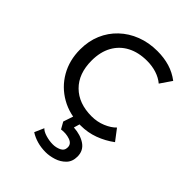

<svg xmlns="http://www.w3.org/2000/svg" viewBox="-211 -600 924 924"><g transform="rotate(45 251.0 -137.5)"><path d="M299 15Q223 15 164 -18.5Q105 -52 71.5 -110.2Q38 -168.5 38 -242.5Q38 -299 57.8 -345.8Q77.5 -392.5 114 -427.2Q150.5 -462 199.8 -481Q249 -500 307 -500Q352.5 -500 390.8 -488.5Q429 -477 462 -452L422 -393.5Q400 -412 369.8 -421.8Q339.5 -431.5 305 -431.5Q247 -431.5 204.5 -409.2Q162 -387 138.5 -344.8Q115 -302.5 115 -243.5Q115 -154.5 166 -104Q217 -53.5 304.5 -53.5Q343 -53.5 376.5 -67.5Q410 -81.5 429.5 -102L472.5 -45.5Q435 -17.5 391 -1.2Q347 15 299 15ZM270.5 225Q239 225 212 217.2Q185 209.5 163.5 195.5L184.5 147.5Q194.5 159 219.2 166.5Q244 174 268 174Q290 174 309.8 164.8Q329.5 155.5 329.5 133Q329.5 109 303 99.8Q276.5 90.5 245.5 95L226 60.5L253 -20H301.5L282.5 44.5Q331 47.5 362.5 69.2Q394 91 394 131.5Q394 165.5 373.8 186.2Q353.5 207 324.8 216Q296 225 270.5 225Z"/></g></svg>

Font: Geologica Cursive ExtraLight
Style: Regular
Weight: 250
Designer: Sindre Bremnes, Frode Helland
Foundry: Monokrom Skriftforlag AS
Version: Version 1.010;gftools[0.9.28]